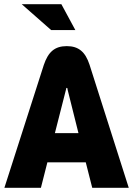

<svg xmlns="http://www.w3.org/2000/svg" viewBox="-20 -900 640 920"><path d="M190 -589 1 0H176L207 -122H391L422 0H597L409 -590C389 -651 357 -679 300 -679C242 -679 211 -651 190 -589ZM84 -880 225 -756H341L274 -880ZM243 -262 296 -470C296 -475 298 -479 300 -479C303 -479 304 -475 304 -470L356 -262Z"/></svg>

Font: LT Wave Mono Black
Style: Regular
Weight: 900
Designer: Daniel Lyons
Version: Version 2.5 (Glyphs App)